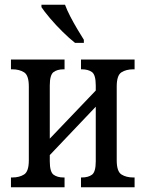

<svg xmlns="http://www.w3.org/2000/svg" viewBox="-20 -786 611 806"><path d="M26 0V-41H32Q61 -41 81 -53.5Q101 -66 101 -113V-423Q101 -470 81 -482.5Q61 -495 32 -495H26V-536H251V-495H246Q221 -495 205 -483.5Q189 -472 189 -427V-204L382 -406V-427Q382 -472 366 -483.5Q350 -495 324 -495H320V-536H545V-495H539Q510 -495 490 -482.5Q470 -470 470 -423V-113Q470 -66 490 -53.5Q510 -41 539 -41H545V0H320V-41H324Q350 -41 366 -52.5Q382 -64 382 -109V-338L189 -135V-109Q189 -64 205 -52.5Q221 -41 246 -41H251V0ZM295 -606Q272 -624 243 -652.5Q214 -681 189.5 -710Q165 -739 154 -756V-766H253Q261 -744 275 -717Q289 -690 304.5 -664Q320 -638 332 -619V-606Z"/></svg>

Font: Noto Serif Condensed
Style: Regular
Weight: 400
Width: 3
Designer: Monotype Design Team
Foundry: Monotype Imaging Inc.
Version: Version 2.013; ttfautohint (v1.8.4.7-5d5b)